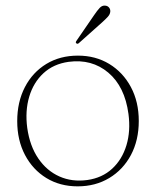

<svg xmlns="http://www.w3.org/2000/svg" viewBox="-20 -650 552 680"><path d="M256 -453Q318.5 -453 367 -423.5Q415.5 -394 443.5 -341.8Q471.5 -289.5 471.5 -221.5Q471.5 -153.5 443.8 -101.2Q416 -49 367 -19.5Q318 10 255 10Q192.5 10 144.2 -19.5Q96 -49 68.5 -101.2Q41 -153.5 41 -221Q41 -289 68.2 -341.5Q95.5 -394 144 -423.5Q192.5 -453 256 -453ZM289.5 -12.5Q342 -20 377.2 -52.5Q412.5 -85 427.8 -135.5Q443 -186 435 -246.5Q422 -343.5 363.5 -392.8Q305 -442 223 -431Q169.5 -423.5 134 -390.8Q98.5 -358 83.5 -307.5Q68.5 -257 76.5 -197Q85.5 -133 115.5 -89Q145.5 -45 190.5 -25Q235.5 -5 289.5 -12.5ZM313 -596Q324.5 -613 333.2 -622.2Q342 -631.5 353.5 -630Q362 -629 366.8 -622.5Q371.5 -616 370.5 -608Q369.5 -599 361.8 -590.5Q354 -582 343.5 -572.5L259.5 -497.5Q254.5 -493 250.5 -496.5Q246 -499.5 251.5 -506.5Z"/></svg>

Font: Fraunces 72pt Soft Thin
Style: Regular
Weight: 100
Version: Version 1.000;[b76b70a41]